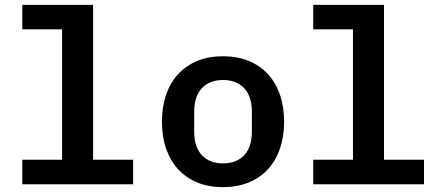

<svg xmlns="http://www.w3.org/2000/svg" viewBox="-20 -760 1840 792"><path d="M72 -101H236V-639H72V-740H364V-101H529V0H72Z M900 12Q841 12 794.5 -7Q748 -26 715.5 -61Q683 -96 665.5 -146Q648 -196 648 -258Q648 -320 665.5 -370Q683 -420 715.5 -455Q748 -490 794.5 -509Q841 -528 900 -528Q958 -528 1005 -509Q1052 -490 1084.5 -455Q1117 -420 1134.5 -370Q1152 -320 1152 -258Q1152 -196 1134.5 -146Q1117 -96 1084.5 -61Q1052 -26 1005 -7Q958 12 900 12ZM900 -86Q955 -86 987 -119.5Q1019 -153 1019 -218V-298Q1019 -363 987 -396.5Q955 -430 900 -430Q845 -430 813 -396.5Q781 -363 781 -298V-218Q781 -153 813 -119.5Q845 -86 900 -86Z M1272 -101H1436V-639H1272V-740H1564V-101H1729V0H1272Z"/></svg>

Font: IBM Plex Mono SemiBold
Style: Regular
Weight: 600
Monospace: yes
Designer: Mike Abbink, Paul van der Laan, Pieter van Rosmalen
Foundry: Bold Monday
Version: Version 2.3